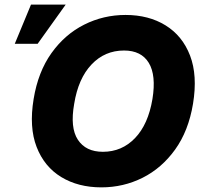

<svg xmlns="http://www.w3.org/2000/svg" viewBox="-20 -802 864 832"><path d="M816.4 -352.3Q796.9 -234.7 738.8 -153.9Q680.8 -73.2 597.7 -31.6Q514.6 9.9 419.4 9.9Q318.9 9.9 245.4 -34.8Q171.9 -79.5 138.7 -165.1Q105.5 -250.7 125.7 -372.9Q144.9 -490.4 202.9 -571.7Q261 -653.1 344.6 -695.1Q428.3 -737.2 524.1 -737.2Q624.3 -737.2 697.4 -692.1Q770.6 -647 803.6 -561.1Q836.6 -475.1 816.4 -352.3ZM640.6 -372.9Q657.3 -475.9 624.8 -529.5Q592.3 -583.1 517.4 -583.1Q433.9 -583.1 376.6 -522.5Q319.2 -462 301.5 -352.3Q283 -248.6 317.5 -196.4Q351.9 -144.2 425.8 -144.2Q508.2 -144.2 565.2 -203.7Q622.2 -263.1 640.6 -372.9ZM44 -612.2 114.3 -782H264.6L143.1 -612.2Z"/></svg>

Font: Inter UI Extra Bold
Style: Italic
Weight: 800
Italic angle: 9.39999°
Designer: Rasmus Andersson
Foundry: rsms
Version: 3.2;8d6f07862